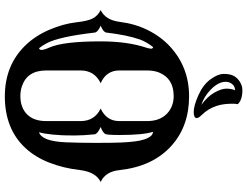

<svg xmlns="http://www.w3.org/2000/svg" viewBox="-136 -890 1041 809"><g transform="rotate(90 384.5 -485.5)"><path d="M22.5 -389.2Q64.9 -409.2 72.5 -471.4Q80.1 -533.7 106.9 -587.9Q133.8 -642.1 175.3 -680.7Q262.7 -761.7 385.7 -761.7Q512.2 -761.7 595.2 -686.5Q681.6 -608.4 696.8 -467.8Q703.1 -409.2 746.6 -389.2Q704.1 -368.2 696.3 -300.3Q688.5 -232.4 665.5 -173.3Q642.6 -114.3 604 -72.3Q523.4 14.6 386.2 14.6Q254.9 14.6 170.9 -72.3Q130.4 -114.3 105.2 -173.3Q80.1 -232.4 74.2 -285.2Q68.4 -337.9 56.4 -358.2Q44.4 -378.4 22.5 -389.2ZM330.6 -389.2Q276.9 -363.3 276.9 -304.7V-159.7Q276.9 -80.1 342.8 -57.6Q362.3 -50.8 385.3 -50.8Q408.2 -50.8 427.5 -57.6Q446.8 -64.5 460.9 -78.1Q490.2 -106.4 490.2 -159.7V-304.7Q490.2 -363.3 437.5 -389.2Q490.2 -413.6 490.2 -467.8V-584.5Q490.2 -638.7 458.5 -668.9Q428.7 -696.8 384.8 -696.8Q310.1 -696.8 285.2 -634.3Q276.9 -613.3 276.9 -584.5V-467.8Q276.9 -412.6 330.6 -389.2ZM535.2 -610.4Q548.8 -569.3 548.8 -469.2Q548.8 -412.6 543.9 -407.2Q539.1 -401.9 534.2 -398.4Q525.4 -392.6 515.1 -389.2Q544.4 -376 545.9 -363.8Q550.8 -315.9 550.8 -281Q550.8 -246.1 549.8 -224.9Q548.8 -203.6 546.9 -185.5Q543 -147 537.1 -129.4Q575.2 -141.1 579.6 -242.2Q582 -298.8 582 -368.4Q582 -438 580.6 -472.9Q579.1 -507.8 576.2 -530.3Q570.3 -582 551.8 -602.1Q546.4 -607.9 535.2 -610.4ZM183.1 -129.4Q190.4 -132.3 190.4 -139.6Q190.4 -150.4 180.2 -173.3Q154.3 -232.4 154.3 -389.2Q154.3 -503.4 181.6 -583.5Q185.1 -595.7 185.1 -602.1Q185.1 -608.4 178.7 -610.4Q155.8 -581.5 146 -553.2Q127.9 -501.5 117.2 -413.1Q115.7 -400.4 88.4 -389.2Q115.7 -377 117.2 -364.3Q134.8 -212.9 162.1 -162.1Q171.4 -144 183.1 -129.4ZM313.5 -967.3Q334.5 -986.3 359.4 -986.3Q401.4 -986.3 418.9 -966.8Q417 -958.5 417 -944.1Q417 -929.7 418.7 -912.8Q420.4 -896 425.8 -878.9Q438 -841.3 465.8 -813.5Q477.5 -801.8 477.5 -793.9Q477.5 -781.2 451.7 -781.2Q425.8 -781.2 381.6 -800.8Q337.4 -820.3 314.5 -851.6Q291.5 -882.8 291.5 -907.2Q291.5 -931.6 297.4 -944.8Q303.2 -958 313.5 -967.3ZM360.4 -955.1Q344.7 -955.6 334.7 -943.8Q324.7 -932.1 324.7 -916Q324.7 -885.3 356.9 -853.5Q387.7 -823.7 421.9 -813.5Q387.7 -837.9 370.6 -867.7Q353.5 -897.5 353.5 -918.9Q353.5 -940.4 360.4 -955.1Z"/></g></svg>

Font: Rye
Style: Regular
Weight: 400
Designer: Nicole Fally
Foundry: Nicole Fally
Version: Version 1.001